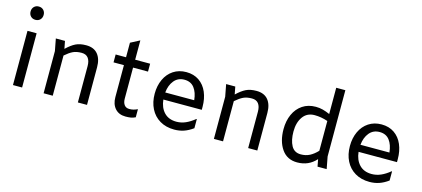

<svg xmlns="http://www.w3.org/2000/svg" viewBox="-61 -1271 3921 1786"><g transform="rotate(15 1900.0 -378.0)"><path d="M77 -704Q77 -732 94.5 -750Q112 -768 140 -768Q168 -768 185.5 -750Q203 -732 203 -704Q203 -676 185.5 -658Q168 -640 140 -640Q112 -640 94.5 -658Q77 -676 77 -704ZM184 -522V0H96V-522Z M809 -362V0H721V-350Q721 -400 700 -427.5Q679 -455 636 -455Q587 -455 553.5 -439Q520 -423 479 -387V0H391V-406L369 -522H457L471 -449Q518 -494 558.5 -514Q599 -534 659 -534Q733 -534 771 -488.5Q809 -443 809 -362Z M1133 -522H1277V-446H1133V-147Q1133 -110 1149.5 -87.5Q1166 -65 1198 -65Q1220 -65 1237.5 -69.5Q1255 -74 1277 -84V-6Q1254 5 1233 8.5Q1212 12 1182 12Q1118 12 1081.5 -29Q1045 -70 1045 -138V-446H945V-522H1045V-662L1133 -708Z M1852 -232H1482Q1490 -155 1533.5 -109.5Q1577 -64 1652 -64Q1697 -64 1739.5 -82.5Q1782 -101 1826 -137H1830V-49Q1786 -17 1743 -2.5Q1700 12 1651 12Q1571 12 1512 -23Q1453 -58 1421.5 -120.5Q1390 -183 1390 -264Q1390 -341 1418.5 -402.5Q1447 -464 1500 -499Q1553 -534 1624 -534Q1696 -534 1747.5 -498.5Q1799 -463 1825.5 -401Q1852 -339 1852 -261ZM1482 -300H1761Q1754 -373 1720.5 -417Q1687 -461 1625 -461Q1563 -461 1526 -416Q1489 -371 1482 -300Z M2449 -362V0H2361V-350Q2361 -400 2340 -427.5Q2319 -455 2276 -455Q2227 -455 2193.5 -439Q2160 -423 2119 -387V0H2031V-406L2009 -522H2097L2111 -449Q2158 -494 2198.5 -514Q2239 -534 2299 -534Q2373 -534 2411 -488.5Q2449 -443 2449 -362Z M3029 0 3016 -69Q2980 -29 2935 -9Q2890 11 2834 11Q2737 11 2685 -64Q2633 -139 2633 -256Q2633 -336 2661.5 -399Q2690 -462 2743.5 -498Q2797 -534 2871 -534Q2907 -534 2939 -525.5Q2971 -517 3007 -501V-754H3095V-116L3117 0ZM3007 -147V-434Q2943 -456 2880 -456Q2807 -456 2767.5 -400.5Q2728 -345 2728 -258Q2728 -175 2756.5 -122.5Q2785 -70 2848 -70Q2896 -70 2933.5 -89.5Q2971 -109 3007 -147Z M3732 -232H3362Q3370 -155 3413.5 -109.5Q3457 -64 3532 -64Q3577 -64 3619.5 -82.5Q3662 -101 3706 -137H3710V-49Q3666 -17 3623 -2.5Q3580 12 3531 12Q3451 12 3392 -23Q3333 -58 3301.5 -120.5Q3270 -183 3270 -264Q3270 -341 3298.5 -402.5Q3327 -464 3380 -499Q3433 -534 3504 -534Q3576 -534 3627.5 -498.5Q3679 -463 3705.5 -401Q3732 -339 3732 -261ZM3362 -300H3641Q3634 -373 3600.5 -417Q3567 -461 3505 -461Q3443 -461 3406 -416Q3369 -371 3362 -300Z"/></g></svg>

Font: AmikoRegular
Style: Regular
Weight: 400
Designer: Pablo Impallari, Rodrigo Fuenzalida, Andres Torresi
Foundry: Impallari Type
Version: Version 1.000; ttfautohint (v1.3)